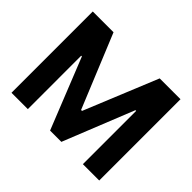

<svg xmlns="http://www.w3.org/2000/svg" viewBox="-149 -944 1181 1181"><g transform="rotate(45 441.5 -353.5)"><path d="M240.5 -707 437.4 -227.8H445.6L641.9 -707H823.1V0H680.9V-463.4H674.6L490.3 -3.3H392.2L207.9 -464.5H202V0H59.9V-707Z"/></g></svg>

Font: Pretendard GOV Variable
Style: Regular
Weight: 400
Designer: Base glyphs from Inter by Rasmus Andersson; Hangul glyphs from Noto Sans CJK(Source Han Sans) by Jang Soo-young and Kang
Foundry: Kil Hyung-jin
Version: Version 1.307;Glyphs 3.2 (3192)